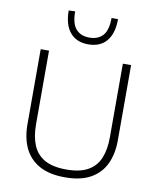

<svg xmlns="http://www.w3.org/2000/svg" viewBox="-103 -1048 937 1137"><g transform="rotate(10 366.0 -480.0)"><path d="M366 9.5Q271 9.5 210.8 -24.5Q150.5 -58.5 122 -119.2Q93.5 -180 93.5 -260V-713H143.5V-269Q143.5 -197 165 -145Q186.5 -93 235.2 -65.2Q284 -37.5 366 -37.5Q447.5 -37.5 496.2 -65.2Q545 -93 566.2 -145Q587.5 -197 587.5 -270V-713H637V-260Q637 -180 608.8 -119.2Q580.5 -58.5 520.5 -24.5Q460.5 9.5 366 9.5ZM364.5 -790Q294 -790 255.5 -836Q217 -882 217 -967.5L255.5 -969Q255.5 -895 284.2 -862.8Q313 -830.5 364.5 -830.5Q417 -830.5 445.8 -862.5Q474.5 -894.5 474.5 -967.5H513.5Q513.5 -882 475.2 -836Q437 -790 364.5 -790Z"/></g></svg>

Font: Heraclito ExtraLight
Style: Regular
Weight: 200
Designer: Kostas Bartsokas (font) & Cristiano Sobral (main changes)
Foundry: Kostas Bartsokas (font) & Cristiano Sobral (main changes)
Version: Version 1.00;July 8, 2020;FontCreator 13.0.0.2655 64-bit